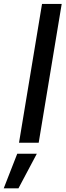

<svg xmlns="http://www.w3.org/2000/svg" viewBox="-84 -748 344 1006"><path d="M239.3 -727.5 118.7 0H15.6L136.2 -727.5ZM-64.5 238.8 6.3 57.6H108.9L12.7 238.8Z"/></svg>

Font: Inter Display Medium
Style: Italic
Weight: 500
Italic angle: -9.39999°
Designer: Rasmus Andersson
Foundry: rsms
Version: Version 4.000;git-a52131595